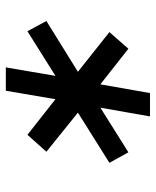

<svg xmlns="http://www.w3.org/2000/svg" viewBox="42 -659 534 658"><g transform="rotate(-90 309.0 -330.0)"><path d="M239 -83 269 -253 116 -157 80 -222 252 -330 118 -438 176 -503 298 -407 327 -577H407L378 -407L531 -503L566 -438L392 -330L528 -222L471 -157L349 -253L319 -83Z"/></g></svg>

Font: Hermit LightItalic
Style: Regular
Weight: 300
Italic angle: -10°
Designer: Pablo Caro
Version: Version 2.000;PS 002.000;hotconv 1.0.88;makeotf.lib2.5.64775